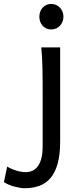

<svg xmlns="http://www.w3.org/2000/svg" viewBox="-113 -743 423 992"><path d="M90.3 -656.7Q90.3 -670.4 94.7 -682.4Q99.1 -694.3 107.2 -703.4Q115.2 -712.4 126.5 -717.5Q137.7 -722.7 151.4 -722.7Q165 -722.7 176.8 -717.5Q188.5 -712.4 196.8 -703.4Q205.1 -694.3 210 -682.4Q214.8 -670.4 214.8 -656.7Q214.8 -643.1 210 -631.1Q205.1 -619.1 196.8 -610.1Q188.5 -601.1 176.8 -595.9Q165 -590.8 151.4 -590.8Q137.7 -590.8 126.5 -595.9Q115.2 -601.1 107.2 -610.1Q99.1 -619.1 94.7 -631.1Q90.3 -643.1 90.3 -656.7ZM197.8 -12.2Q197.8 56.2 184.8 102.5Q171.9 148.9 147.9 177Q124 205.1 90.1 217.3Q56.2 229.5 14.6 229.5Q4.4 229.5 -9.5 227.3Q-23.4 225.1 -38.3 221.2Q-53.2 217.3 -67.6 211.2Q-82 205.1 -92.8 197.8L-75.7 117.2Q-67.9 123 -55.7 128.4Q-43.5 133.8 -30.3 137.9Q-17.1 142.1 -3.9 144.3Q9.3 146.5 19.5 146.5Q39.1 146.5 55.2 138.9Q71.3 131.3 83 115.2Q94.7 99.1 101.1 73.7Q107.4 48.3 107.4 12.2V-258.8Q107.4 -294.4 107.2 -329.1Q106.9 -363.8 106.2 -394.8Q105.5 -425.8 104 -452.4Q102.5 -479 100.1 -498H197.8Z"/></svg>

Font: Andika Compact
Style: Regular
Weight: 400
Designer: Victor Gaultney, Annie Olsen, Julie Remington, Don Collingsworth, Eric Hays, Becca Hirsbrunner
Foundry: SIL International
Version: Version 5.000 ; LnSpcTght